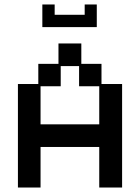

<svg xmlns="http://www.w3.org/2000/svg" viewBox="-20 -825 626 857"><path d="M60 12V-450H151V-540H241V-631H343V-540H433V-450H525V12H423V-169H161V12ZM161 -270H423V-440H333V-530H251V-440H161ZM169 -704V-805H224V-759H358V-805H412V-704Z"/></svg>

Font: Pixelify Sans
Style: Regular
Weight: 400
Designer: Stefie Justprince
Foundry: Typecalism Foundryline
Version: Version 1.000;February 13, 2025;FontCreator 15.0.0.3015 64-b